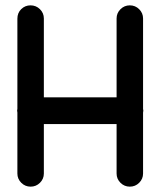

<svg xmlns="http://www.w3.org/2000/svg" viewBox="-20 -679 600 718"><path d="M45 -609Q45 -631 59.5 -645Q74 -659 94 -659Q115 -659 129.5 -644.5Q144 -630 144 -610V-315H416V-610Q416 -630 430.5 -644.5Q445 -659 465.5 -659Q486 -659 500.5 -644.5Q515 -630 515 -610V-272Q516 -268 516 -265Q516 -262 515 -258V-30Q515 -10 500.5 4.5Q486 19 465.5 19Q445 19 430.5 4.5Q416 -10 416 -30V-215H144V-30Q144 -10 129.5 4.5Q115 19 94.5 19Q74 19 59.5 4.5Q45 -10 45 -30V-258Q44 -262 44 -265.5Q44 -269 45 -272Z"/></svg>

Font: Brass Mono
Style: Bold
Weight: 700
Monospace: yes
Version: Version 1.100; ttfautohint (v1.8.3) -l 8 -r 50 -G 200 -x 14 